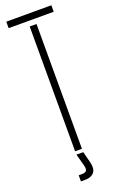

<svg xmlns="http://www.w3.org/2000/svg" viewBox="-182 -845 649 1057"><g transform="rotate(-20 142.0 -316.5)"><path d="M122 0V-731H162V0ZM10 -762V-800H274V-762ZM95.5 167V131H115.5Q136 131 141.8 120.5Q147.5 110 140.5 86L122.5 20H162.5L179.5 86Q189.5 125 173.2 146Q157 167 116.5 167Z"/></g></svg>

Font: Big Shoulders Stencil Text Thin
Style: Regular
Weight: 100
Designer: Patric King
Foundry: XO Type Co
Version: Version 2.001